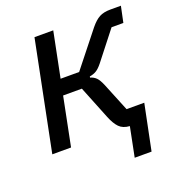

<svg xmlns="http://www.w3.org/2000/svg" viewBox="-122 -617 789 856"><g transform="rotate(-20 273.0 -189.0)"><path d="M400 0Q368 -2 350.5 -20Q333 -38 319 -73L256 -230H167L121 0H32L136 -518H225L182 -304H270L401 -469Q423 -496 443.5 -507Q464 -518 496 -518H546L530 -442H474L369 -308Q353 -288 339.5 -280Q326 -272 308 -269L307 -264Q324 -259 335 -248Q346 -237 357 -211L412 -76H496L452 140H372Z"/></g></svg>

Font: IBM Plex Sans Text
Style: Italic
Weight: 450
Italic angle: -11°
Designer: Mike Abbink, Paul van der Laan, Pieter van Rosmalen
Foundry: Bold Monday
Version: Version 3.005